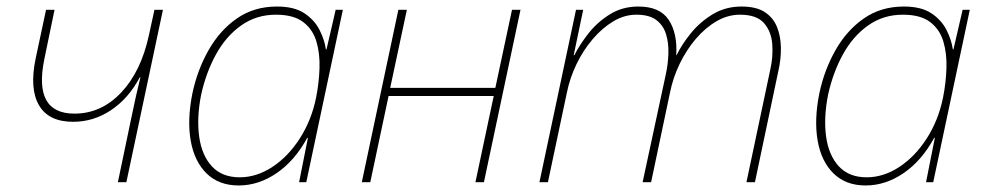

<svg xmlns="http://www.w3.org/2000/svg" viewBox="-20 -558 3019 588"><path d="M341 0 383 -201Q390 -235 396.5 -264Q403 -293 410 -321H408Q374 -257 320.5 -221Q267 -185 204 -185Q129 -185 99.5 -235.5Q70 -286 89 -378L121 -528H147L116 -378Q81 -210 208 -210Q290 -210 351 -274.5Q412 -339 436 -450L453 -528H479L367 0Z M711 10Q650 10 612.5 -27Q575 -64 564 -127.5Q553 -191 569 -271Q584 -343 618.5 -404Q653 -465 705.5 -501.5Q758 -538 828 -538Q881 -538 912 -517.5Q943 -497 958.5 -466.5Q974 -436 978 -407H980L1008 -528H1030L918 0H896L923 -136H921Q883 -66 827.5 -28Q772 10 711 10ZM714 -15Q766 -15 814.5 -47Q863 -79 898.5 -134.5Q934 -190 948 -259Q957 -304 958.5 -349Q960 -394 949 -431Q938 -468 908.5 -490.5Q879 -513 825 -513Q765 -513 718.5 -480Q672 -447 641.5 -391.5Q611 -336 596 -268Q582 -197 590 -139.5Q598 -82 629 -48.5Q660 -15 714 -15Z M1088 0 1200 -528H1226L1175 -289H1497L1548 -528H1574L1462 0H1436L1492 -264H1170L1114 0Z M1632 0 1744 -528H1766L1737 -389H1739Q1755 -421 1782 -455.5Q1809 -490 1847.5 -514Q1886 -538 1935 -538Q2001 -538 2028 -497Q2055 -456 2051 -389H2052Q2068 -422 2096 -456.5Q2124 -491 2163 -514.5Q2202 -538 2251 -538Q2296 -538 2322 -521Q2348 -504 2359.5 -475.5Q2371 -447 2371.5 -412Q2372 -377 2364 -342L2292 0H2266L2339 -345Q2348 -384 2345 -423Q2342 -462 2319.5 -487.5Q2297 -513 2246 -513Q2209 -513 2174.5 -493Q2140 -473 2111 -439Q2082 -405 2061.5 -362.5Q2041 -320 2032 -275L1974 0H1948L2019 -330Q2026 -362 2027 -394.5Q2028 -427 2019.5 -454Q2011 -481 1989.5 -497Q1968 -513 1929 -513Q1892 -513 1858 -492.5Q1824 -472 1795 -438Q1766 -404 1745.5 -361.5Q1725 -319 1716 -274L1658 0Z M2631 10Q2570 10 2532.5 -27Q2495 -64 2484 -127.5Q2473 -191 2489 -271Q2504 -343 2538.5 -404Q2573 -465 2625.5 -501.5Q2678 -538 2748 -538Q2801 -538 2832 -517.5Q2863 -497 2878.5 -466.5Q2894 -436 2898 -407H2900L2928 -528H2950L2838 0H2816L2843 -136H2841Q2803 -66 2747.5 -28Q2692 10 2631 10ZM2634 -15Q2686 -15 2734.5 -47Q2783 -79 2818.5 -134.5Q2854 -190 2868 -259Q2877 -304 2878.5 -349Q2880 -394 2869 -431Q2858 -468 2828.5 -490.5Q2799 -513 2745 -513Q2685 -513 2638.5 -480Q2592 -447 2561.5 -391.5Q2531 -336 2516 -268Q2502 -197 2510 -139.5Q2518 -82 2549 -48.5Q2580 -15 2634 -15Z"/></svg>

Font: Noto Sans Thin
Style: Italic
Weight: 100
Italic angle: -12°
Designer: Monotype Design Team
Foundry: Monotype Imaging Inc.
Version: Version 2.013; ttfautohint (v1.8.4.7-5d5b)